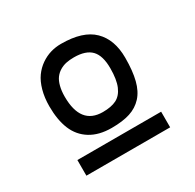

<svg xmlns="http://www.w3.org/2000/svg" viewBox="-114 -869 745 733"><g transform="rotate(-30 259.0 -503.0)"><path d="M353.5 -570.3Q353.5 -626 329.6 -650.9Q305.7 -675.8 253.4 -675.8Q234.4 -675.8 219.2 -672.6Q204.1 -669.4 190.7 -661.4Q177.2 -653.3 168 -640.9Q158.7 -628.4 153.6 -608.6Q148.4 -588.9 148.4 -563Q148.4 -439.5 245.6 -439.5Q282.7 -439.5 305.7 -450.9Q328.6 -462.4 341.1 -491.5Q353.5 -520.5 353.5 -570.3ZM244.6 -370.1Q189 -370.1 151.4 -393.3Q113.8 -416.5 96.4 -458.5Q79.1 -500.5 79.1 -560.5Q79.1 -598.6 87.9 -630.1Q96.7 -661.6 111.8 -682.6Q127 -703.6 147.5 -717.8Q168 -731.9 190.2 -738.5Q212.4 -745.1 236.8 -745.1Q333 -745.1 377.9 -700.9Q422.9 -656.7 422.9 -576.7Q422.9 -518.6 412.8 -479Q402.8 -439.5 380.6 -415.3Q358.4 -391.1 325.7 -380.6Q293 -370.1 244.6 -370.1ZM69.3 -329.6H438.5V-260.7H69.3Z"/></g></svg>

Font: Fantasque Sans Mono
Style: Regular
Weight: 400
Monospace: yes
Designer: Jany Belluz
Version: Version 1.8.0 ; ttfautohint (v1.8.2)